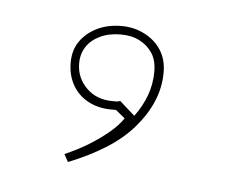

<svg xmlns="http://www.w3.org/2000/svg" viewBox="-28 -114 266 226"><g transform="rotate(5 104.5 -1.5)"><path d="M59 81 54 72Q68 66 80.5 58.5Q93 51 104 42Q115 33 121 24L110 15H105Q89 15 77 8.5Q65 2 58.5 -9.5Q52 -21 52 -36Q52 -51 59.5 -61.5Q67 -72 79.5 -78Q92 -84 108 -84Q123 -84 135.5 -77.5Q148 -71 155 -60Q162 -49 162 -34Q162 -16 155 0.5Q148 17 135 32Q122 47 103 59Q84 71 59 81ZM132 20Q141 8 146 -5.5Q151 -19 151 -34Q151 -47 145.5 -55.5Q140 -64 130.5 -69Q121 -74 108 -74Q94 -74 83.5 -69Q73 -64 67.5 -55.5Q62 -47 62 -36Q62 -19 74 -7Q86 5 105 5Q107 5 109.5 5Q112 5 114 4Z"/></g></svg>

Font: Kalnia Glaze Thin ExtraLight
Style: Regular
Weight: 250
Version: Version 1.110